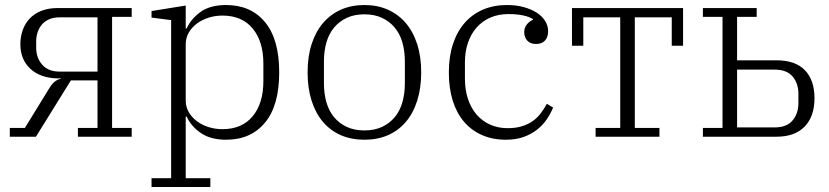

<svg xmlns="http://www.w3.org/2000/svg" viewBox="-20 -544 3298 764"><path d="M19 -35H79L175 -191Q186 -210 197.5 -219Q209 -228 223 -231V-232H208Q139 -234 100 -271Q61 -308 61 -368Q61 -398 70.5 -424.5Q80 -451 98.5 -470.5Q117 -490 145 -501Q173 -512 210 -512H504V-477H426V-35H504V0H290V-35H368V-224H262L123 0H19ZM368 -259V-475H218Q193 -475 175 -467Q157 -459 146 -445.5Q135 -432 129.5 -415Q124 -398 124 -380V-354Q124 -314 148 -286.5Q172 -259 218 -259Z M583 165H661V-464L583 -474V-500L719 -522V-431H723Q740 -469 778 -496.5Q816 -524 880 -524Q978 -524 1034.5 -456Q1091 -388 1091 -256Q1091 -124 1034.5 -56Q978 12 880 12Q817 12 778 -15.5Q739 -43 723 -80H719V165H817V200H583ZM865 -30Q943 -30 985.5 -81.5Q1028 -133 1028 -221V-291Q1028 -379 985.5 -430.5Q943 -482 865 -482Q837 -482 811 -474Q785 -466 764.5 -451Q744 -436 731.5 -415Q719 -394 719 -367V-145Q719 -118 731.5 -97Q744 -76 764.5 -61Q785 -46 811 -38Q837 -30 865 -30Z M1430 -25Q1470 -25 1500 -39Q1530 -53 1550.5 -77.5Q1571 -102 1581 -136.5Q1591 -171 1591 -213V-299Q1591 -341 1581 -375.5Q1571 -410 1550.5 -434.5Q1530 -459 1500 -473Q1470 -487 1430 -487Q1390 -487 1360 -473Q1330 -459 1309.5 -434.5Q1289 -410 1279 -375.5Q1269 -341 1269 -299V-213Q1269 -171 1279 -136.5Q1289 -102 1309.5 -77.5Q1330 -53 1360 -39Q1390 -25 1430 -25ZM1430 12Q1378 12 1336.5 -6Q1295 -24 1265.5 -58.5Q1236 -93 1220 -143Q1204 -193 1204 -256Q1204 -319 1220 -368.5Q1236 -418 1265.5 -452.5Q1295 -487 1336.5 -505.5Q1378 -524 1430 -524Q1482 -524 1523.5 -505.5Q1565 -487 1594.5 -452.5Q1624 -418 1640 -368.5Q1656 -319 1656 -256Q1656 -193 1640 -143Q1624 -93 1594.5 -58.5Q1565 -24 1523.5 -6Q1482 12 1430 12Z M1993 12Q1940 12 1898 -6.5Q1856 -25 1826.5 -59.5Q1797 -94 1781.5 -143.5Q1766 -193 1766 -256Q1766 -319 1782.5 -369Q1799 -419 1829.5 -453.5Q1860 -488 1902.5 -506Q1945 -524 1997 -524Q2033 -524 2063 -516Q2093 -508 2115 -494Q2137 -480 2149 -461Q2161 -442 2161 -420Q2161 -396 2148.5 -382.5Q2136 -369 2113 -369Q2090 -369 2078 -382.5Q2066 -396 2066 -416Q2066 -433 2075.5 -445.5Q2085 -458 2101 -466V-468Q2068 -488 2003 -488Q1963 -488 1931 -474Q1899 -460 1876.5 -434.5Q1854 -409 1842 -373.5Q1830 -338 1830 -296V-232Q1830 -187 1842 -150.5Q1854 -114 1876.5 -88Q1899 -62 1930.5 -48Q1962 -34 2000 -34Q2032 -34 2056.5 -41.5Q2081 -49 2099.5 -62Q2118 -75 2131.5 -93Q2145 -111 2156 -131L2181 -116Q2171 -92 2155.5 -69Q2140 -46 2117 -28Q2094 -10 2063.5 1Q2033 12 1993 12Z M2350 -35H2448V-475H2301V-362H2256V-512H2698V-362H2653V-475H2506V-35H2604V0H2350Z M2777 -35H2855V-477H2777V-512H2991V-477H2913V-304H3070Q3145 -304 3183 -264.5Q3221 -225 3221 -153Q3221 -81 3182 -40.5Q3143 0 3070 0H2777ZM3062 -37Q3111 -37 3134 -65Q3157 -93 3157 -133V-171Q3157 -212 3134 -239.5Q3111 -267 3062 -267H2913V-37Z"/></svg>

Font: IBM Plex Serif Light
Style: Regular
Weight: 300
Designer: Mike Abbink, Paul van der Laan, Pieter van Rosmalen
Foundry: Bold Monday
Version: Version 3.001